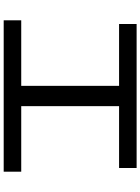

<svg xmlns="http://www.w3.org/2000/svg" viewBox="120 -880 760 1040"><g transform="rotate(90 500.0 -360.0)"><path d="M90 0V-95H445V-625H110V-720H890V-625H555V-95H910V0Z"/></g></svg>

Font: M PLUS 1 Thin Medium
Style: Regular
Weight: 500
Version: Version 1.001